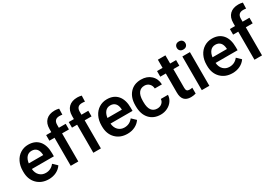

<svg xmlns="http://www.w3.org/2000/svg" viewBox="33 -1679 3707 2608"><g transform="rotate(-30 1886.5 -375.0)"><path d="M293.5 9.8Q180.7 9.8 110.6 -61.3Q40.5 -132.3 40.5 -250.5V-265.1Q40.5 -344.2 71 -406.5Q101.6 -468.8 156.7 -503.4Q211.9 -538.1 279.8 -538.1Q387.7 -538.1 446.5 -469.2Q505.4 -400.4 505.4 -274.4V-226.6H160.2Q165.5 -161.1 203.9 -123Q242.2 -85 300.3 -85Q381.8 -85 433.1 -150.9L497.1 -89.8Q465.3 -42.5 412.4 -16.4Q359.4 9.8 293.5 9.8ZM279.3 -442.9Q230.5 -442.9 200.4 -408.7Q170.4 -374.5 162.1 -313.5H388.2V-322.3Q384.3 -381.8 356.4 -412.4Q328.6 -442.9 279.3 -442.9Z M639.2 0V-440.4H558.6V-528.3H639.2V-576.7Q639.2 -664.6 688 -712.4Q736.8 -760.3 824.7 -760.3Q856 -760.3 891.1 -751.5L888.2 -658.7Q868.7 -662.6 842.8 -662.6Q757.8 -662.6 757.8 -575.2V-528.3H865.2V-440.4H757.8V0Z M993.7 0V-440.4H913.1V-528.3H993.7V-576.7Q993.7 -664.6 1042.5 -712.4Q1091.3 -760.3 1179.2 -760.3Q1210.4 -760.3 1245.6 -751.5L1242.7 -658.7Q1223.1 -662.6 1197.3 -662.6Q1112.3 -662.6 1112.3 -575.2V-528.3H1219.7V-440.4H1112.3V0Z M1527.3 9.8Q1414.6 9.8 1344.5 -61.3Q1274.4 -132.3 1274.4 -250.5V-265.1Q1274.4 -344.2 1304.9 -406.5Q1335.4 -468.8 1390.6 -503.4Q1445.8 -538.1 1513.7 -538.1Q1621.6 -538.1 1680.4 -469.2Q1739.3 -400.4 1739.3 -274.4V-226.6H1394Q1399.4 -161.1 1437.7 -123Q1476.1 -85 1534.2 -85Q1615.7 -85 1667 -150.9L1731 -89.8Q1699.2 -42.5 1646.2 -16.4Q1593.3 9.8 1527.3 9.8ZM1513.2 -442.9Q1464.4 -442.9 1434.3 -408.7Q1404.3 -374.5 1396 -313.5H1622.1V-322.3Q1618.2 -381.8 1590.3 -412.4Q1562.5 -442.9 1513.2 -442.9Z M2048.3 -85Q2092.8 -85 2122.1 -110.8Q2151.4 -136.7 2153.3 -174.8H2265.1Q2263.2 -125.5 2234.4 -82.8Q2205.6 -40 2156.2 -15.1Q2106.9 9.8 2049.8 9.8Q1939 9.8 1874 -62Q1809.1 -133.8 1809.1 -260.3V-272.5Q1809.1 -393.1 1873.5 -465.6Q1938 -538.1 2049.3 -538.1Q2143.6 -538.1 2202.9 -483.2Q2262.2 -428.2 2265.1 -338.9H2153.3Q2151.4 -384.3 2122.3 -413.6Q2093.3 -442.9 2048.3 -442.9Q1990.7 -442.9 1959.5 -401.1Q1928.2 -359.4 1927.7 -274.4V-255.4Q1927.7 -169.4 1958.7 -127.2Q1989.7 -85 2048.3 -85Z M2503.4 -656.7V-528.3H2596.7V-440.4H2503.4V-145.5Q2503.4 -115.2 2515.4 -101.8Q2527.3 -88.4 2558.1 -88.4Q2578.6 -88.4 2599.6 -93.3V-1.5Q2559.1 9.8 2521.5 9.8Q2384.8 9.8 2384.8 -141.1V-440.4H2297.9V-528.3H2384.8V-656.7Z M2813.5 0H2694.8V-528.3H2813.5ZM2687.5 -665.5Q2687.5 -692.9 2704.8 -710.9Q2722.2 -729 2754.4 -729Q2786.6 -729 2804.2 -710.9Q2821.8 -692.9 2821.8 -665.5Q2821.8 -638.7 2804.2 -620.8Q2786.6 -603 2754.4 -603Q2722.2 -603 2704.8 -620.8Q2687.5 -638.7 2687.5 -665.5Z M3175.3 9.8Q3062.5 9.8 2992.4 -61.3Q2922.4 -132.3 2922.4 -250.5V-265.1Q2922.4 -344.2 2952.9 -406.5Q2983.4 -468.8 3038.6 -503.4Q3093.8 -538.1 3161.6 -538.1Q3269.5 -538.1 3328.4 -469.2Q3387.2 -400.4 3387.2 -274.4V-226.6H3042Q3047.4 -161.1 3085.7 -123Q3124 -85 3182.1 -85Q3263.7 -85 3314.9 -150.9L3378.9 -89.8Q3347.2 -42.5 3294.2 -16.4Q3241.2 9.8 3175.3 9.8ZM3161.1 -442.9Q3112.3 -442.9 3082.3 -408.7Q3052.2 -374.5 3043.9 -313.5H3270V-322.3Q3266.1 -381.8 3238.3 -412.4Q3210.4 -442.9 3161.1 -442.9Z M3521 0V-440.4H3440.4V-528.3H3521V-576.7Q3521 -664.6 3569.8 -712.4Q3618.7 -760.3 3706.5 -760.3Q3737.8 -760.3 3772.9 -751.5L3770 -658.7Q3750.5 -662.6 3724.6 -662.6Q3639.6 -662.6 3639.6 -575.2V-528.3H3747.1V-440.4H3639.6V0Z"/></g></svg>

Font: Vazir Medium FD-UI
Style: Medium-FD-UI
Weight: 500
Designer: Saber Rastikerdar
Foundry: Saber Rastikerdar
Version: Version 30.1.0